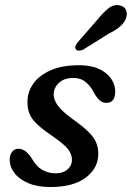

<svg xmlns="http://www.w3.org/2000/svg" viewBox="-20 -725 519 755"><path d="M199 -43.5Q228 -43.5 245.5 -58.8Q263 -74 263 -97.5Q262.5 -118.5 248 -137.8Q233.5 -157 187.5 -189Q132.5 -225.5 110.5 -253.2Q88.5 -281 88 -321Q87 -361.5 110.2 -395Q133.5 -428.5 179 -448.5Q224.5 -468.5 290.5 -468.5Q358 -468.5 395.5 -438Q433 -407.5 433 -365Q433 -320.5 398 -320.5Q385 -320.5 374 -328.8Q363 -337 351 -358Q336.5 -386.5 317 -402.5Q297.5 -418.5 269 -418.5Q232.5 -418.5 211.8 -399.2Q191 -380 191 -352.5Q191.5 -332 207 -310.2Q222.5 -288.5 266 -256.5Q306 -228 327.5 -206.8Q349 -185.5 357.5 -165.8Q366 -146 366.5 -122.5Q367.5 -65 318 -27.2Q268.5 10.5 178.5 10.5Q126.5 10.5 90.8 -5Q55 -20.5 36.5 -45Q18 -69.5 18 -96Q18.5 -117 28 -128.5Q37.5 -140 52.5 -140Q81 -140 105 -102Q123 -70 146.5 -56.8Q170 -43.5 199 -43.5ZM362.5 -647Q385.5 -675.5 406 -692Q426.5 -708.5 450.5 -704Q470 -700 476 -684.2Q482 -668.5 474.5 -650.5Q466.5 -632.5 450 -619Q433.5 -605.5 406.5 -592L306.5 -529.5Q298.5 -526 290.2 -526Q282 -526 278.5 -531Q274 -537 277.2 -544.8Q280.5 -552.5 287 -560.5Z"/></svg>

Font: Fraunces 9pt SuperSoft
Style: Italic
Weight: 400
Italic angle: -16°
Version: Version 1.000;[b76b70a41]